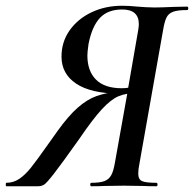

<svg xmlns="http://www.w3.org/2000/svg" viewBox="-57 -648 675 668"><path d="M487 0Q457 0 440 -1L374 -2L306 -1Q289 0 261 0Q257 0 257 -6Q257 -12 261 -12Q291 -12 306.5 -18Q322 -24 330 -38.5Q338 -53 343 -83L387 -329L416 -324Q381 -324 355 -313Q329 -302 297.5 -268Q266 -234 219 -165Q158 -79 132 -45.5Q106 -12 97 -6Q88 0 75 0H-35Q-37 0 -37 -6Q-37 -12 -35 -12Q-10 -12 10.5 -26Q31 -40 50.5 -64.5Q70 -89 106 -140L143 -192Q181 -245 213.5 -273.5Q246 -302 278 -313.5Q310 -325 352 -329L358 -322Q259 -323 208 -357Q157 -391 157 -451Q157 -502 185 -542Q213 -582 261 -605Q309 -628 368 -628Q391 -628 421 -625Q434 -624 449.5 -623Q465 -622 480 -622Q505 -622 547 -624L594 -625Q598 -625 598 -619Q598 -613 594 -613Q561 -613 545 -607Q529 -601 522 -586.5Q515 -572 510 -541L428 -78Q424 -59 424 -44Q424 -24 437 -18Q450 -12 487 -12Q491 -12 491 -6Q491 0 487 0ZM247 -455Q247 -401 277 -371Q307 -341 367 -341Q379 -341 395 -343.5Q411 -346 421 -349L388 -337L424 -544Q426 -558 426 -564Q426 -615 368 -615Q318 -615 290.5 -585.5Q263 -556 251 -495Q247 -467 247 -455Z"/></svg>

Font: Cormorant Infant SemiBold
Style: Italic
Weight: 600
Italic angle: -10°
Designer: Christian Thalmann (Catharsis Fonts)
Foundry: Catharsis Fonts
Version: Version 4.000